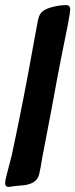

<svg xmlns="http://www.w3.org/2000/svg" viewBox="-42 -736 294 749"><path d="M-9 -7Q-22 -7 -22 -21Q-22 -33 -11 -73L4 -131Q51 -350 90 -571L106 -657Q111 -682 125 -692.5Q139 -703 165.5 -709.5Q192 -716 217 -716Q232 -716 232 -698Q232 -681 198 -517Q185 -453 159 -310L129 -153Q124 -130 120.5 -107Q117 -84 111.5 -59.5Q106 -35 88.5 -25Q71 -15 47 -13Q12 -10 5 -8.5Q-2 -7 -9 -7Z"/></svg>

Font: Bangerz
Style: Regular
Weight: 400
Designer: vernon adams
Foundry: Vernon Adams
Version: Version 2.10;February 7, 2025;FontCreator 13.0.0.2683 64-bit